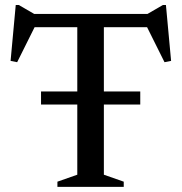

<svg xmlns="http://www.w3.org/2000/svg" viewBox="-20 -724 704 744"><path d="M139 -319V-369.5H279.5V-618.5H114L46.5 -483L21 -488L41 -704.5H53L112.5 -670H551.5L611 -704.5H623L643 -488L617.5 -483L550 -618.5H382.5V-369.5H523.5V-319H382.5V-47L459.5 -20V0H202.5V-20L279.5 -47V-319Z"/></svg>

Font: Newsreader Text Medium
Style: Regular
Weight: 500
Designer: Hugues Gentile
Foundry: Production Type
Version: Version 1.002